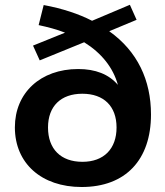

<svg xmlns="http://www.w3.org/2000/svg" viewBox="-20 -750 673 781"><path d="M312 10.7C491.2 10.7 594.2 -100.1 594.2 -284.2C594.2 -423.8 539.1 -541.5 424.3 -623L535.6 -669.4L508.3 -730.5L354.5 -665.5C300.3 -693.4 234.4 -715.3 157.7 -729.5L137.2 -647.9C175.3 -639.6 209.5 -630.9 244.6 -617.2L114.3 -564.5L141.6 -504.4L322.3 -578.1C393.1 -534.2 440.4 -474.6 459.5 -404.8C422.4 -448.2 368.2 -469.2 297.9 -469.2C145 -469.2 40.5 -372.6 40.5 -231.9C40.5 -85.9 148.4 10.7 312 10.7ZM315.4 -91.8C227.5 -91.8 175.3 -143.6 175.3 -231.4C175.3 -318.4 228 -368.7 314.9 -368.7C402.8 -368.7 454.1 -317.4 454.1 -231.4C454.1 -144.5 402.3 -91.8 315.4 -91.8Z"/></svg>

Font: Winston SemiBold
Style: Regular
Weight: 600
Designer: Vernon Adams, Kim Jin-seong, David Berlow, Cristiano Sobral
Foundry: The Winston Project Authors
Version: Version 3.004